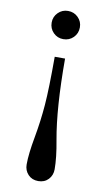

<svg xmlns="http://www.w3.org/2000/svg" viewBox="-89 -824 487 878"><g transform="rotate(10 154.0 -385.0)"><path d="M89 -715Q89 -742 108 -761Q127 -780 154 -780Q182 -780 201 -761Q220 -742 220 -715Q220 -687 201 -668Q182 -649 154 -649Q127 -649 108 -668Q89 -687 89 -715ZM130 -563H178Q178 -333 204 -190Q219 -110 219 -56Q219 -28 201 -9Q183 10 154 10Q125 10 107 -9Q89 -28 89 -56Q89 -105 104 -186Q118 -263 124 -338.5Q130 -414 130 -563Z"/></g></svg>

Font: Libre Baskerville
Style: Regular
Weight: 400
Designer: Pablo Impallari, Rodrigo Fuenzalida
Foundry: Pablo Impallari, Rodrigo Fuenzalida
Version: Version 1.000